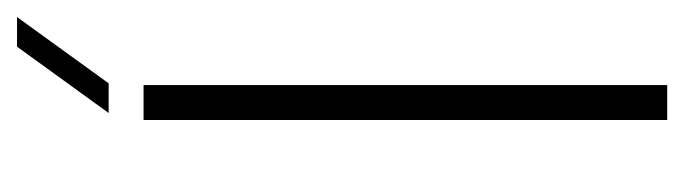

<svg xmlns="http://www.w3.org/2000/svg" viewBox="-302 -482 785 220"><g transform="rotate(-90 90.0 -372.5)"><path d="M62 0V-600H102V0ZM70 -640 146 -745H180L104 -640Z"/></g></svg>

Font: Big Shoulders Text Thin Thin
Style: Regular
Weight: 250
Version: Version 2.002